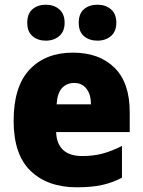

<svg xmlns="http://www.w3.org/2000/svg" viewBox="-20 -880 608 817"><path d="M290 -656Q402 -656 467 -592Q532 -528 532 -403V-318H219Q220 -270 247.5 -243Q275 -216 330 -216Q377 -216 416.5 -226.5Q456 -237 499 -259V-124Q460 -103 415 -93Q370 -83 307 -83Q183 -83 110.5 -152.5Q38 -222 38 -366Q38 -512 106 -584Q174 -656 290 -656ZM296 -527Q265 -527 244.5 -506Q224 -485 221 -436H367Q367 -478 348 -502.5Q329 -527 296 -527ZM96 -783Q96 -822 118.5 -841Q141 -860 175 -860Q209 -860 232 -840.5Q255 -821 255 -783Q255 -746 232 -726.5Q209 -707 175 -707Q141 -707 118.5 -726Q96 -745 96 -783ZM315 -783Q315 -822 337.5 -841Q360 -860 395 -860Q429 -860 452 -840.5Q475 -821 475 -783Q475 -746 452 -726.5Q429 -707 395 -707Q360 -707 337.5 -726Q315 -745 315 -783Z"/></svg>

Font: Noto Sans Telugu UI SemiCondensed Black
Style: Regular
Weight: 900
Width: 4
Designer: Jelle Bosma - Monotype Design Team
Foundry: Monotype Imaging Inc.
Version: Version 2.005; ttfautohint (v1.8.4.7-5d5b)